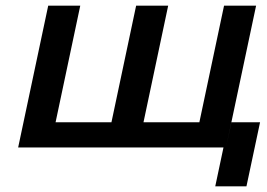

<svg xmlns="http://www.w3.org/2000/svg" viewBox="-20 -520 941 677"><path d="M150 -500 44 0H768L739 137H849L897 -89H796L777 0L883 -500H770L683 -89H486L573 -500H460L373 -89H176L263 -500Z"/></svg>

Font: LT Wave Medium
Style: Italic
Weight: 500
Designer: Daniel Lyons
Version: Version 2.5 (Glyphs App)